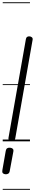

<svg xmlns="http://www.w3.org/2000/svg" viewBox="-29 -1250 309 1698"><path d="M74 0Q65.5 0 58.5 -3.2Q51.5 -6.5 48 -13.2Q44.5 -20 46 -30.5L200 -904Q202.5 -918 210.2 -923.2Q218 -928.5 228.5 -928.5Q242.5 -928.5 252.2 -920.8Q262 -913 259.5 -898.5L106 -26.5Q103.5 -12 94 -6Q84.5 0 74 0ZM74 0Q65.5 0 58.5 -3.2Q51.5 -6.5 48 -13.2Q44.5 -20 46 -30.5L200 -904Q202.5 -918 210.2 -923.2Q218 -928.5 228.5 -928.5Q242.5 -928.5 252.2 -920.8Q262 -913 259.5 -898.5L106 -26.5Q103.5 -12 94 -6Q84.5 0 74 0ZM17.5 291Q3 289.5 -4.2 281Q-11.5 272.5 -8 254L22 83.5Q25 66.5 35.2 60.8Q45.5 55 61 56.5Q76 58 84 65.8Q92 73.5 89 90.5L57 263Q54 280 43 286.2Q32 292.5 17.5 291ZM-5 420.5H236V428.5H-5ZM-5 -16H236V0H-5ZM-5 -505.5H236V-497.5H-5ZM-5 -1230H236V-1222H-5Z"/></svg>

Font: Edu VIC WA NT Pre Guide
Style: Regular
Weight: 400
Designer: Tina and Corey Anderson, Eben Sorkin, Mirko Velimirovic
Foundry: Google for Education
Version: Version 1.000